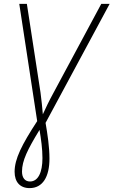

<svg xmlns="http://www.w3.org/2000/svg" viewBox="-20 -734 583 986"><path d="M132 232C200 232 234 173 234 81C234 20 224 -45 214 -103L543 -714H500L254 -256C231 -214 215 -180 200 -147C197 -183 193 -222 188 -259L118 -714H79L171 -112C92 9 55 82 55 148C55 201 83 232 132 232ZM134 198C108 198 93 179 93 147C93 91 122 33 183 -67C191 -19 198 30 198 78C198 151 176 198 134 198Z"/></svg>

Font: Noto Sans SemiCondensed ExtraLight
Style: Italic
Weight: 200
Width: 4
Italic angle: -12°
Designer: Monotype Design Team
Foundry: Monotype Imaging Inc.
Version: Version 2.013